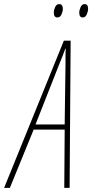

<svg xmlns="http://www.w3.org/2000/svg" viewBox="-87 -915 449 935"><path d="M86 -309 203 -606Q213 -630 219.5 -647Q226 -664 231 -678H233Q232 -664 232 -645.5Q232 -627 232 -606L228 -309ZM-67 0H-39L77 -284H228L226 0H252L257 -717H224ZM193 -830Q206 -830 212.5 -845Q219 -860 219 -872Q219 -895 201 -895Q188 -895 181.5 -880.5Q175 -866 175 -853Q175 -830 193 -830ZM316 -830Q329 -830 335.5 -845Q342 -860 342 -872Q342 -895 325 -895Q312 -895 305.5 -880.5Q299 -866 299 -853Q299 -830 316 -830Z"/></svg>

Font: Noto Sans Display Condensed Thin
Style: Italic
Weight: 250
Width: 3
Italic angle: -12°
Designer: Monotype Design Team
Foundry: Monotype Imaging Inc.
Version: Version 1.900